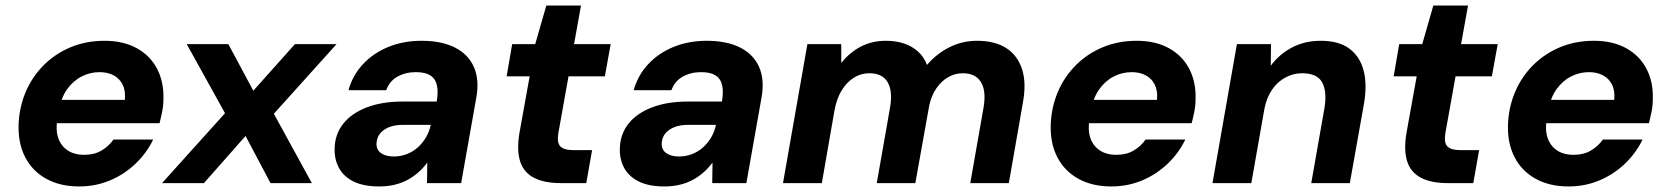

<svg xmlns="http://www.w3.org/2000/svg" viewBox="-20 -660 6016 692"><path d="M265 12Q197 12 147 -15.5Q97 -43 71 -93Q45 -143 47 -210Q49 -272 72 -327Q95 -382 136.5 -424Q178 -466 234 -489.5Q290 -513 357 -513Q425 -513 473.5 -486Q522 -459 546.5 -411.5Q571 -364 569 -303Q569 -280 564.5 -257.5Q560 -235 555 -216H146L161 -300H430Q433 -333 422 -355Q411 -377 389.5 -388.5Q368 -400 339 -400Q305 -400 274.5 -384.5Q244 -369 222 -338.5Q200 -308 192 -260L187 -231Q180 -193 189.5 -164Q199 -135 223 -118.5Q247 -102 284 -102Q320 -102 346 -117.5Q372 -133 389 -157H532Q509 -109 469 -70.5Q429 -32 377 -10Q325 12 265 12Z M564 0 791 -252 653 -501H803L893 -333L1043 -501H1193L967 -250L1104 0H955L865 -170L715 0Z M1347 12Q1290 12 1254 -6Q1218 -24 1201.5 -55Q1185 -86 1186 -124Q1187 -176 1217 -214Q1247 -252 1302 -273Q1357 -294 1431 -294H1554Q1560 -330 1554.5 -353.5Q1549 -377 1530.5 -388.5Q1512 -400 1479 -400Q1442 -400 1413 -384Q1384 -368 1372 -335H1236Q1251 -389 1288.5 -429Q1326 -469 1380 -491Q1434 -513 1499 -513Q1571 -513 1619 -489Q1667 -465 1687.5 -419.5Q1708 -374 1697 -310L1642 0H1519L1520 -74Q1506 -55 1488 -39Q1470 -23 1448.5 -11.5Q1427 0 1401.5 6Q1376 12 1347 12ZM1399 -96Q1424 -96 1446 -104.5Q1468 -113 1485.5 -128.5Q1503 -144 1515 -164.5Q1527 -185 1532 -208L1533 -210H1432Q1403 -210 1382 -201.5Q1361 -193 1349.5 -178.5Q1338 -164 1337 -143Q1336 -120 1353.5 -108Q1371 -96 1399 -96Z M2002 0Q1941 0 1904 -19.5Q1867 -39 1854.5 -79Q1842 -119 1852 -180L1889 -385H1806L1826 -501H1909L1949 -640H2074L2049 -501H2181L2160 -385H2029L1992 -178Q1987 -144 2000.5 -131.5Q2014 -119 2045 -119H2114L2093 0Z M2375 12Q2318 12 2282 -6Q2246 -24 2229.5 -55Q2213 -86 2214 -124Q2215 -176 2245 -214Q2275 -252 2330 -273Q2385 -294 2459 -294H2582Q2588 -330 2582.5 -353.5Q2577 -377 2558.5 -388.5Q2540 -400 2507 -400Q2470 -400 2441 -384Q2412 -368 2400 -335H2264Q2279 -389 2316.5 -429Q2354 -469 2408 -491Q2462 -513 2527 -513Q2599 -513 2647 -489Q2695 -465 2715.5 -419.5Q2736 -374 2725 -310L2670 0H2547L2548 -74Q2534 -55 2516 -39Q2498 -23 2476.5 -11.5Q2455 0 2429.5 6Q2404 12 2375 12ZM2427 -96Q2452 -96 2474 -104.5Q2496 -113 2513.5 -128.5Q2531 -144 2543 -164.5Q2555 -185 2560 -208L2561 -210H2460Q2431 -210 2410 -201.5Q2389 -193 2377.5 -178.5Q2366 -164 2365 -143Q2364 -120 2381.5 -108Q2399 -96 2427 -96Z M2802 0 2890 -501H3012V-433Q3041 -470 3081.5 -491.5Q3122 -513 3173 -513Q3210 -513 3239 -503Q3268 -493 3289 -474Q3310 -455 3321 -426Q3355 -466 3401.5 -489.5Q3448 -513 3501 -513Q3566 -513 3607 -486.5Q3648 -460 3664 -409.5Q3680 -359 3666 -286L3616 0H3477L3525 -273Q3535 -332 3515.5 -364Q3496 -396 3450 -396Q3422 -396 3397.5 -382Q3373 -368 3355 -342Q3337 -316 3329 -279L3279 0H3140L3188 -273Q3198 -332 3179 -364Q3160 -396 3113 -396Q3083 -396 3057.5 -380Q3032 -364 3014 -335Q2996 -306 2988 -264L2942 0Z M3985 12Q3917 12 3867 -15.5Q3817 -43 3791 -93Q3765 -143 3767 -210Q3769 -272 3792 -327Q3815 -382 3856.5 -424Q3898 -466 3954 -489.5Q4010 -513 4077 -513Q4145 -513 4193.5 -486Q4242 -459 4266.5 -411.5Q4291 -364 4289 -303Q4289 -280 4284.5 -257.5Q4280 -235 4275 -216H3866L3881 -300H4150Q4153 -333 4142 -355Q4131 -377 4109.5 -388.5Q4088 -400 4059 -400Q4025 -400 3994.5 -384.5Q3964 -369 3942 -338.5Q3920 -308 3912 -260L3907 -231Q3900 -193 3909.5 -164Q3919 -135 3943 -118.5Q3967 -102 4004 -102Q4040 -102 4066 -117.5Q4092 -133 4109 -157H4252Q4229 -109 4189 -70.5Q4149 -32 4097 -10Q4045 12 3985 12Z M4350 0 4438 -501H4561L4560 -423Q4590 -464 4636 -488.5Q4682 -513 4740 -513Q4805 -513 4843 -485Q4881 -457 4894.5 -406.5Q4908 -356 4896 -286L4845 0H4706L4754 -273Q4763 -331 4745 -363.5Q4727 -396 4673 -396Q4641 -396 4612.5 -380.5Q4584 -365 4564.5 -336.5Q4545 -308 4537 -267L4490 0Z M5199 0Q5138 0 5101 -19.5Q5064 -39 5051.5 -79Q5039 -119 5049 -180L5086 -385H5003L5023 -501H5106L5146 -640H5271L5246 -501H5378L5357 -385H5226L5189 -178Q5184 -144 5197.5 -131.5Q5211 -119 5242 -119H5311L5290 0Z M5633 12Q5565 12 5515 -15.5Q5465 -43 5439 -93Q5413 -143 5415 -210Q5417 -272 5440 -327Q5463 -382 5504.5 -424Q5546 -466 5602 -489.5Q5658 -513 5725 -513Q5793 -513 5841.5 -486Q5890 -459 5914.5 -411.5Q5939 -364 5937 -303Q5937 -280 5932.5 -257.5Q5928 -235 5923 -216H5514L5529 -300H5798Q5801 -333 5790 -355Q5779 -377 5757.5 -388.5Q5736 -400 5707 -400Q5673 -400 5642.5 -384.5Q5612 -369 5590 -338.5Q5568 -308 5560 -260L5555 -231Q5548 -193 5557.5 -164Q5567 -135 5591 -118.5Q5615 -102 5652 -102Q5688 -102 5714 -117.5Q5740 -133 5757 -157H5900Q5877 -109 5837 -70.5Q5797 -32 5745 -10Q5693 12 5633 12Z"/></svg>

Font: DM Sans 17pt ExtraBold
Style: Italic
Weight: 800
Italic angle: -10°
Version: Version 4.004;gftools[0.9.30]